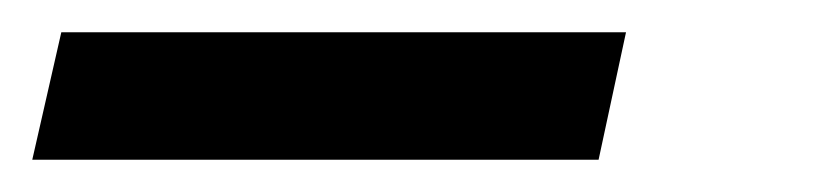

<svg xmlns="http://www.w3.org/2000/svg" viewBox="-41 -99 504 119"><path d="M-21 0 -3 -79H347L330 0Z"/></svg>

Font: Lobster Two
Style: Bold Italic
Weight: 700
Designer: Pablo Impallari
Foundry: Pablo Impallari. www.impallari.com
Version: Version 1.006